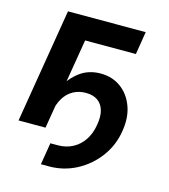

<svg xmlns="http://www.w3.org/2000/svg" viewBox="-105 -612 756 860"><g transform="rotate(15 273.0 -182.5)"><path d="M164.1 163.6 180.7 62H214.8Q253.4 62 283.9 45.9Q314.5 29.8 334.7 -0.2Q355 -30.3 361.8 -72.8Q368.7 -112.3 360.6 -140.1Q352.5 -168 331.3 -182.6Q310.1 -197.3 276.4 -197.3Q244.1 -197.3 218.3 -183.1Q192.4 -168.9 175.5 -141.6Q158.7 -114.3 152.3 -76.2H119.6Q129.9 -135.7 155.3 -186.5Q180.7 -237.3 221.7 -267.8Q262.7 -298.3 318.4 -298.3Q372.1 -298.3 412.1 -269.3Q452.1 -240.2 470.7 -189.2Q489.3 -138.2 478 -72.8Q467.3 -5.4 427.2 48.1Q387.2 101.6 328.4 132.6Q269.5 163.6 201.7 163.6ZM464.4 -529.3 447.3 -423.3H211.9L141.6 0H16.6L104 -529.3Z"/></g></svg>

Font: Inter 24pt SemiBold
Style: Italic
Weight: 600
Italic angle: -9.3988°
Designer: Rasmus Andersson
Foundry: rsms
Version: Version 4.001;git-66647c0bb